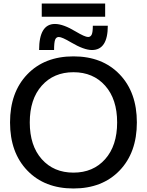

<svg xmlns="http://www.w3.org/2000/svg" viewBox="-20 -1060 834 1090"><path d="M217 -965V-1040H577V-965ZM410 -881Q462 -850 480 -850Q494 -850 500.5 -863.5Q507 -877 507 -914H592Q592 -776 502 -776Q457 -776 384 -819Q332 -850 314 -850Q299 -850 293 -834.5Q287 -819 287 -776H202Q202 -924 292 -924Q339 -924 410 -881ZM135 -638Q233 -740 397 -740Q561 -740 659 -638Q757 -536 757 -365Q757 -194 659 -92Q561 10 397 10Q233 10 135 -92Q37 -194 37 -365Q37 -536 135 -638ZM217 -156.5Q285 -80 397 -80Q509 -80 577 -156.5Q645 -233 645 -365Q645 -497 577 -573.5Q509 -650 397 -650Q285 -650 217 -573.5Q149 -497 149 -365Q149 -233 217 -156.5Z"/></svg>

Font: M PLUS 1p Medium
Style: Regular
Weight: 500
Version: Version 1.062